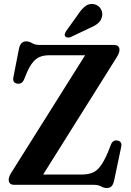

<svg xmlns="http://www.w3.org/2000/svg" viewBox="-20 -925 654 961"><path d="M564 -638 196 -51.5H389Q419.5 -51.5 441.5 -60Q463.5 -68.5 481.5 -91.8Q499.5 -115 518.5 -159L536 -203Q546 -226 568.5 -221.5Q593.5 -216.5 586 -187L551 -20.5Q546.5 -1.5 538.5 7.2Q530.5 16 514.5 16Q500 16 486 8Q472 0 448 0H51.5Q23.5 0 23.5 -26Q23.5 -40.5 38 -63L406 -648.5H225.5Q186 -648.5 161.5 -630.2Q137 -612 115.5 -564L100.5 -527.5Q94.5 -513.5 85.5 -509Q76.5 -504.5 65.5 -506.5Q41.5 -511 47 -538.5L75 -681.5Q82.5 -718 111 -718Q126.5 -718 140.8 -709Q155 -700 179 -700H550Q578 -700 578 -675Q578 -660.5 564 -638ZM370.5 -852.5Q388.5 -880 407.5 -894.5Q426.5 -909 451 -904Q473.5 -899 484.2 -880.8Q495 -862.5 491 -844Q486.5 -821.5 470 -808Q453.5 -794.5 426.5 -783.5L333 -739Q326.5 -736.5 319 -737Q311.5 -737.5 307 -742.5Q302.5 -748.5 304.5 -755Q306.5 -761.5 310.5 -768.5Z"/></svg>

Font: Fraunces 72pt S050 SemiBold
Style: Regular
Weight: 600
Version: Version 1.000; ttfautohint (v1.8.3)